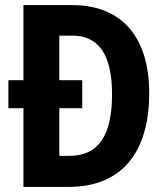

<svg xmlns="http://www.w3.org/2000/svg" viewBox="-20 -734 653 754"><path d="M264 -714H72V-419H13V-309H72V0H250C452 0 566 -129 566 -368C566 -593 454 -714 264 -714ZM264 -594C366 -594 420 -522 420 -363C420 -201 366 -122 253 -122H213V-309H303V-419H213V-594Z"/></svg>

Font: Noto Sans Arabic UI Cn
Style: Bold
Weight: 700
Width: 3
Designer: Monotype Design Team, Nadine Chahine and Nizar Qandah
Foundry: Monotype Imaging Inc.
Version: Version 2.010